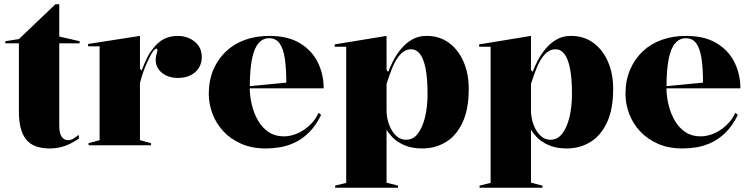

<svg xmlns="http://www.w3.org/2000/svg" viewBox="-20 -684 3538 904"><path d="M214 15Q136 15 102.5 -28Q69 -71 69 -157V-480H5V-490L69 -500L241 -664H259V-512L355 -490V-480H259V-92Q259 -56 270.5 -40Q282 -24 300 -24Q313 -24 325 -31Q337 -38 350 -49L352 -32Q339 -23 323 -14Q307 -5 290 1.5Q273 8 253.5 11.5Q234 15 214 15Z M397 0V-10L449 -24V-466H395V-477L639 -515V-360L647 -352Q659 -384 672 -410.5Q685 -437 699 -453Q722 -485 751 -500Q780 -515 818 -515Q845 -515 870.5 -504Q896 -493 913 -471Q930 -449 930 -414Q930 -386 916 -364Q902 -342 877 -329.5Q852 -317 818 -317Q787 -317 763.5 -328Q740 -339 726.5 -358Q713 -377 713 -402Q713 -412 715 -420.5Q717 -429 719 -436Q721 -443 721 -448Q721 -455 717 -455Q709 -455 698.5 -439.5Q688 -424 671 -386Q663 -369 654.5 -345Q646 -321 639 -293V-24L691 -10V0Z M1248 -515Q1336 -515 1392.5 -480.5Q1449 -446 1476.5 -390Q1504 -334 1504 -268H1153V-278L1328 -295Q1328 -362 1321 -408.5Q1314 -455 1296.5 -479.5Q1279 -504 1247 -504Q1218 -504 1197.5 -481Q1177 -458 1166.5 -406.5Q1156 -355 1156 -270Q1156 -230 1166 -189.5Q1176 -149 1195.5 -115.5Q1215 -82 1245 -62Q1275 -42 1316 -42Q1339 -42 1363 -49.5Q1387 -57 1409 -71.5Q1431 -86 1449.5 -106Q1468 -126 1480 -153L1492 -143Q1467 -92 1435 -60.5Q1403 -29 1367.5 -12.5Q1332 4 1297.5 9.5Q1263 15 1232 15Q1166 15 1116 -7Q1066 -29 1032 -65.5Q998 -102 980.5 -148Q963 -194 963 -242Q963 -305 984.5 -355.5Q1006 -406 1044 -442Q1082 -478 1134 -496.5Q1186 -515 1248 -515Z M1558 200V190L1610 177V-464H1556V-475L1800 -515V-354L1808 -346Q1817 -370 1832 -399Q1847 -428 1869 -454.5Q1891 -481 1920.5 -498Q1950 -515 1988 -515Q2049 -515 2093.5 -482.5Q2138 -450 2162.5 -393.5Q2187 -337 2187 -266Q2187 -168 2157 -105.5Q2127 -43 2077.5 -14Q2028 15 1969 15Q1918 15 1882.5 -1Q1847 -17 1827 -38.5Q1807 -60 1800 -74V176L1854 190V200ZM1892 -26Q1925 -26 1947 -54.5Q1969 -83 1981 -131.5Q1993 -180 1993 -242Q1993 -317 1983.5 -363Q1974 -409 1957 -430.5Q1940 -452 1916 -452Q1897 -452 1881.5 -442Q1866 -432 1851.5 -411Q1837 -390 1825 -359.5Q1813 -329 1800 -289V-165Q1800 -138 1807 -113Q1814 -88 1826 -68.5Q1838 -49 1854.5 -37.5Q1871 -26 1892 -26Z M2238 200V190L2290 177V-464H2236V-475L2480 -515V-354L2488 -346Q2497 -370 2512 -399Q2527 -428 2549 -454.5Q2571 -481 2600.5 -498Q2630 -515 2668 -515Q2729 -515 2773.5 -482.5Q2818 -450 2842.5 -393.5Q2867 -337 2867 -266Q2867 -168 2837 -105.5Q2807 -43 2757.5 -14Q2708 15 2649 15Q2598 15 2562.5 -1Q2527 -17 2507 -38.5Q2487 -60 2480 -74V176L2534 190V200ZM2572 -26Q2605 -26 2627 -54.5Q2649 -83 2661 -131.5Q2673 -180 2673 -242Q2673 -317 2663.5 -363Q2654 -409 2637 -430.5Q2620 -452 2596 -452Q2577 -452 2561.5 -442Q2546 -432 2531.5 -411Q2517 -390 2505 -359.5Q2493 -329 2480 -289V-165Q2480 -138 2487 -113Q2494 -88 2506 -68.5Q2518 -49 2534.5 -37.5Q2551 -26 2572 -26Z M3210 -515Q3298 -515 3354.5 -480.5Q3411 -446 3438.5 -390Q3466 -334 3466 -268H3115V-278L3290 -295Q3290 -362 3283 -408.5Q3276 -455 3258.5 -479.5Q3241 -504 3209 -504Q3180 -504 3159.5 -481Q3139 -458 3128.5 -406.5Q3118 -355 3118 -270Q3118 -230 3128 -189.5Q3138 -149 3157.5 -115.5Q3177 -82 3207 -62Q3237 -42 3278 -42Q3301 -42 3325 -49.5Q3349 -57 3371 -71.5Q3393 -86 3411.5 -106Q3430 -126 3442 -153L3454 -143Q3429 -92 3397 -60.5Q3365 -29 3329.5 -12.5Q3294 4 3259.5 9.5Q3225 15 3194 15Q3128 15 3078 -7Q3028 -29 2994 -65.5Q2960 -102 2942.5 -148Q2925 -194 2925 -242Q2925 -305 2946.5 -355.5Q2968 -406 3006 -442Q3044 -478 3096 -496.5Q3148 -515 3210 -515Z"/></svg>

Font: Kalnia Thin SemiBold
Style: Regular
Weight: 600
Version: Version 1.105